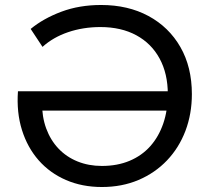

<svg xmlns="http://www.w3.org/2000/svg" viewBox="-20 -735 840 770"><path d="M388.5 15Q309.5 15 244.8 -13Q180 -41 135 -92.2Q90 -143.5 68 -213.8Q46 -284 52 -369H689.5L688.5 -291.5H109L148.5 -325.5Q148 -267 165.2 -220Q182.5 -173 214.5 -139.2Q246.5 -105.5 291 -87.5Q335.5 -69.5 388.5 -69.5Q450.5 -69.5 499.5 -90Q548.5 -110.5 582.5 -148.5Q616.5 -186.5 634.8 -239.8Q653 -293 653 -357.5Q653 -439.5 620.2 -500Q587.5 -560.5 526.8 -593.5Q466 -626.5 382.5 -626.5Q313.5 -626.5 253.2 -606Q193 -585.5 150.5 -547L103 -619Q154 -661 226 -688Q298 -715 385.5 -715Q493.5 -715 575.5 -670.8Q657.5 -626.5 703.5 -546.2Q749.5 -466 749.5 -357.5Q749.5 -278.5 723.8 -210.5Q698 -142.5 650 -92Q602 -41.5 535.5 -13.2Q469 15 388.5 15Z"/></svg>

Font: Geologica Cursive Light
Style: Regular
Weight: 300
Designer: Sindre Bremnes, Frode Helland
Foundry: Monokrom Skriftforlag AS
Version: Version 1.010;gftools[0.9.28]